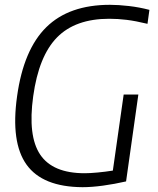

<svg xmlns="http://www.w3.org/2000/svg" viewBox="-20 -769 657 798"><path d="M323 9Q157 8 90.5 -84.5Q24 -177 51 -369Q78 -563 172.5 -656Q267 -749 437 -749Q472 -749 515.5 -744Q559 -739 601 -728L593 -670Q543 -682 506.5 -686.5Q470 -691 434 -691Q293 -691 217 -613.5Q141 -536 118 -369Q95 -204 147 -126.5Q199 -49 332 -49Q353 -49 385.5 -52Q418 -55 449 -60L494 -376H555L504 -15Q456 -4 408.5 2.5Q361 9 323 9Z"/></svg>

Font: Plata Sans Light
Style: Italic
Weight: 300
Italic angle: -8°
Designer: Pablo Impallari, Andres Torresi, & Cristiano Sobral
Foundry: Pablo Impallari, Andres Torresi, & Cristiano Sobral
Version: Version 1.00;December 28, 2019;FontCreator 12.0.0.2547 64-bi